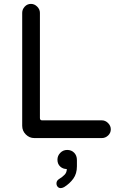

<svg xmlns="http://www.w3.org/2000/svg" viewBox="-20 -737 603 986"><path d="M156 -28Q131 -28 112.5 -46.5Q94 -65 94 -91V-671Q94 -689 107 -703Q120 -717 139 -717Q157 -717 171 -703Q185 -689 185 -671V-131Q185 -119 196 -119H503Q521 -119 535 -105Q549 -91 549 -73Q549 -54 535 -41Q521 -28 503 -28ZM292 229Q282 229 276 222Q270 215 270 205Q270 192 281 184Q302 171 312.5 159.5Q323 148 323 131Q303 131 289 118Q275 105 275 83Q275 63 289.5 48Q304 33 325 33Q347 33 361 47.5Q375 62 375 85V117Q375 155 356.5 180.5Q338 206 309 224Q299 229 292 229Z"/></svg>

Font: Huninn
Style: Regular
Weight: 400
Designer: justfont
Foundry: justfont
Version: Version 1.003